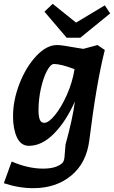

<svg xmlns="http://www.w3.org/2000/svg" viewBox="-38 -747 595 1002"><path d="M187 133Q254 133 286 105Q296 97 298.5 73.5Q301 50 304 7Q341 -126 353 -218Q307 -114 244 -50Q181 14 113 14Q71 14 50.5 -30Q30 -74 30 -140Q30 -224 64 -311Q98 -398 151.5 -455Q205 -512 260 -512Q284 -512 359 -498L397 -492L471 -512L509 -486Q465 -313 428 -14Q413 104 333.5 169.5Q254 235 136 235Q59 235 -18 209L23 96Q109 133 187 133ZM193 -106Q216 -106 249 -146.5Q282 -187 311 -252Q340 -317 351 -386Q280 -413 244 -413Q226 -413 207 -377Q188 -341 175.5 -285Q163 -229 163 -172Q163 -140 169.5 -123Q176 -106 193 -106ZM537 -677 381 -550H310L194 -686L237 -727L359 -629L509 -719Z"/></svg>

Font: Andada Pro ExtraBold
Style: Italic
Weight: 800
Italic angle: -6.99998°
Designer: Carolina Giovagnoli
Foundry: Huerta Tipografica
Version: Version 3.005; ttfautohint (v1.8.4)